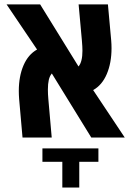

<svg xmlns="http://www.w3.org/2000/svg" viewBox="-20 -629 640 878"><path d="M199 -220Q199 -198 201 -176.5L216.5 0H83L67.5 -176Q66 -195 66 -213Q66 -280 87.5 -330Q109 -380 149.5 -402.5L10 -609H163.5L339 -325Q357 -346 357 -397Q357 -415 354.5 -443.5L339.5 -609H473.5L488.5 -444Q490 -426 490 -408.5Q490 -341.5 468.5 -290.8Q447 -240 406 -217L550.5 0H397.5L217 -293Q207.5 -282 203.2 -264Q199 -246 199 -220ZM265 111H174V49.5H430V111H342.5V228.5H265Z"/></svg>

Font: JuliaMono ExtraBold
Style: Italic
Weight: 800
Italic angle: -9°
Monospace: yes
Designer: cormullion
Foundry: corm
Version: Version 0.057; ttfautohint (v1.8.4)